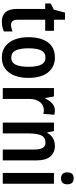

<svg xmlns="http://www.w3.org/2000/svg" viewBox="598 -1390 802 2037"><g transform="rotate(90 998.5 -371.0)"><path d="M243 -88Q260 -88 277.5 -92Q295 -96 313 -103V-12Q293 -2 265.5 4Q238 10 209 10Q144 10 109 -29Q74 -68 74 -155V-450H16V-508L82 -542L113 -660H189V-543H306V-450H189V-157Q189 -88 243 -88Z M806 -272Q806 -190 782 -126.5Q758 -63 710 -26.5Q662 10 589 10Q520 10 472 -26Q424 -62 399 -125.5Q374 -189 374 -272Q374 -402 428 -477.5Q482 -553 591 -553Q688 -553 747 -480.5Q806 -408 806 -272ZM492 -272Q492 -181 515.5 -135.5Q539 -90 590 -90Q642 -90 665 -135Q688 -180 688 -272Q688 -363 665 -408Q642 -453 590 -453Q538 -453 515 -408.5Q492 -364 492 -272Z M1153 -553Q1162 -553 1173.5 -551.5Q1185 -550 1197 -547L1187 -430Q1179 -433 1167.5 -434.5Q1156 -436 1149 -436Q1095 -436 1062 -394Q1029 -352 1029 -280V0H914V-543H1003L1019 -451H1025Q1044 -493 1076 -523Q1108 -553 1153 -553Z M1526 -553Q1599 -553 1640 -505Q1681 -457 1681 -360V0H1566V-332Q1566 -392 1549 -422.5Q1532 -453 1493 -453Q1438 -453 1416.5 -409Q1395 -365 1395 -268V0H1280V-543H1370L1384 -473H1391Q1412 -514 1448 -533.5Q1484 -553 1526 -553Z M1872 -752Q1935 -752 1935 -685Q1935 -651 1918.5 -634.5Q1902 -618 1872 -618Q1842 -618 1825 -634.5Q1808 -651 1808 -685Q1808 -752 1872 -752ZM1929 -543V0H1814V-543Z"/></g></svg>

Font: Noto Sans Kannada Condensed SemiBold
Style: Regular
Weight: 600
Width: 3
Designer: Jelle Bosma - Monotype Design Team
Foundry: Monotype Imaging Inc.
Version: Version 2.005; ttfautohint (v1.8.4.7-5d5b)